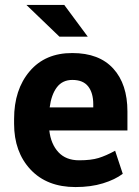

<svg xmlns="http://www.w3.org/2000/svg" viewBox="-20 -755 569 785"><path d="M288.6 9.8Q171.9 9.8 104.7 -62Q37.6 -133.8 37.6 -249V-268.6Q37.6 -388.7 101.3 -463.6Q165 -538.6 275.9 -538.1Q385.3 -538.1 443.1 -474.6Q501 -411.1 501 -299.3V-221.7H181.6Q188 -166 218.8 -132.8Q249.5 -99.6 303.7 -99.6Q352.1 -99.6 382.6 -108.9Q413.1 -118.2 450.7 -138.7L481.9 -44.4Q450.2 -20.5 400.9 -5.4Q351.6 9.8 288.6 9.8ZM275.9 -428.2Q235.4 -428.2 212.6 -398.2Q189.9 -368.2 183.1 -315.9H361.3V-328.6Q361.3 -375 340.6 -401.6Q319.8 -428.2 275.9 -428.2ZM338.9 -605H223.1L87.9 -734.9H242.7Z"/></svg>

Font: Roboto Web
Style: Bold
Weight: 700
Designer: Google
Version: Version 1.200310; 2013